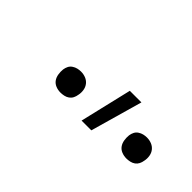

<svg xmlns="http://www.w3.org/2000/svg" viewBox="-7 -931 515 515"><g transform="rotate(45 250.0 -674.0)"><path d="M270 -600 305 -748H349L307 -600ZM427 -613Q417 -613 408.5 -616.5Q400 -620 395 -627Q390 -634 388.5 -643.5Q387 -653 388 -662Q389 -669 392 -675Q395 -681 401 -685Q407 -689 413.5 -690.5Q420 -692 426 -692Q436 -692 444.5 -688.5Q453 -685 458.5 -678Q464 -671 465.5 -661.5Q467 -652 465 -643Q464 -636 461 -630Q458 -624 452.5 -620Q447 -616 440 -614.5Q433 -613 427 -613ZM177 -613Q167 -613 158.5 -616.5Q150 -620 145 -627Q140 -634 138.5 -643.5Q137 -653 138 -662Q139 -669 142 -675Q145 -681 151 -685Q157 -689 163.5 -690.5Q170 -692 176 -692Q186 -692 194.5 -688.5Q203 -685 208.5 -678Q214 -671 215.5 -661.5Q217 -652 215 -643Q214 -636 211 -630Q208 -624 202.5 -620Q197 -616 190 -614.5Q183 -613 177 -613Z"/></g></svg>

Font: Iosevka SS18 Extralight
Style: Italic
Weight: 200
Italic angle: -9°
Monospace: yes
Designer: Belleve Invis
Foundry: Belleve Invis
Version: Version 25.1.1; ttfautohint (v1.8.4)